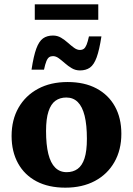

<svg xmlns="http://www.w3.org/2000/svg" viewBox="-20 -853 614 886"><path d="M287.5 -58.5Q317 -58.5 338 -73.5Q359 -88.5 370 -122.2Q381 -156 381 -212.5Q381 -276.5 370.5 -318.8Q360 -361 339 -382Q318 -403 286 -403Q256.5 -403 235.8 -388Q215 -373 203.8 -339Q192.5 -305 192.5 -248.5Q192.5 -185 203 -142.8Q213.5 -100.5 234.8 -79.5Q256 -58.5 287.5 -58.5ZM281.5 13Q204 13 148.5 -16.2Q93 -45.5 63.2 -99.5Q33.5 -153.5 33.5 -225.5Q33.5 -300 65.5 -356Q97.5 -412 155.5 -443.2Q213.5 -474.5 292 -474.5Q369.5 -474.5 425 -445Q480.5 -415.5 510.2 -362Q540 -308.5 540 -235.5Q540 -161.5 508 -105.2Q476 -49 418 -18Q360 13 281.5 13ZM448 -685Q438.5 -622.5 426 -588.2Q413.5 -554 395 -541Q376.5 -528 349 -528Q328.5 -528 311.5 -538Q294.5 -548 279.8 -561Q265 -574 251.5 -584Q238 -594 224.5 -594Q214 -594 206.8 -589Q199.5 -584 194 -570.5Q188.5 -557 183 -531.5H125.5Q135 -594.5 147.5 -628.5Q160 -662.5 178.5 -675.8Q197 -689 224.5 -689Q245 -689 261.8 -679Q278.5 -669 293.2 -655.8Q308 -642.5 321.8 -632.5Q335.5 -622.5 348.5 -622.5Q359.5 -622.5 366.8 -627.8Q374 -633 379.5 -646.5Q385 -660 390.5 -685ZM140.5 -761.5V-833H433.5V-761.5Z"/></svg>

Font: Newsreader
Style: Bold
Weight: 700
Designer: Hugues Gentile
Foundry: Production Type
Version: Version 1.003